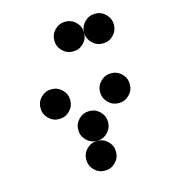

<svg xmlns="http://www.w3.org/2000/svg" viewBox="-104 -768 754 851"><g transform="rotate(-15 273.5 -342.0)"><path d="M341.8 -615.2Q341.8 -586.9 321.8 -566.9Q301.8 -546.9 273.4 -546.9Q245.1 -546.9 225.1 -566.9Q205.1 -586.9 205.1 -615.2Q205.1 -643.6 225.1 -663.6Q245.1 -683.6 273.4 -683.6Q301.8 -683.6 321.8 -663.6Q341.8 -643.6 341.8 -615.2ZM478.5 -615.2Q478.5 -586.9 458.5 -566.9Q438.5 -546.9 410.2 -546.9Q381.8 -546.9 361.8 -566.9Q341.8 -586.9 341.8 -615.2Q341.8 -643.6 361.8 -663.6Q381.8 -683.6 410.2 -683.6Q438.5 -683.6 458.5 -663.6Q478.5 -643.6 478.5 -615.2ZM205.1 -341.8Q205.1 -313.5 185.1 -293.5Q165 -273.4 136.7 -273.4Q108.4 -273.4 88.4 -293.5Q68.4 -313.5 68.4 -341.8Q68.4 -370.1 88.4 -390.1Q108.4 -410.2 136.7 -410.2Q165 -410.2 185.1 -390.1Q205.1 -370.1 205.1 -341.8ZM478.5 -341.8Q478.5 -313.5 458.5 -293.5Q438.5 -273.4 410.2 -273.4Q381.8 -273.4 361.8 -293.5Q341.8 -313.5 341.8 -341.8Q341.8 -370.1 361.8 -390.1Q381.8 -410.2 410.2 -410.2Q438.5 -410.2 458.5 -390.1Q478.5 -370.1 478.5 -341.8ZM341.8 -205.1Q341.8 -176.8 321.8 -156.7Q301.8 -136.7 273.4 -136.7Q245.1 -136.7 225.1 -156.7Q205.1 -176.8 205.1 -205.1Q205.1 -233.4 225.1 -253.4Q245.1 -273.4 273.4 -273.4Q301.8 -273.4 321.8 -253.4Q341.8 -233.4 341.8 -205.1ZM341.8 -68.4Q341.8 -40 321.8 -20Q301.8 0 273.4 0Q245.1 0 225.1 -20Q205.1 -40 205.1 -68.4Q205.1 -96.7 225.1 -116.7Q245.1 -136.7 273.4 -136.7Q301.8 -136.7 321.8 -116.7Q341.8 -96.7 341.8 -68.4Z"/></g></svg>

Font: DatDot
Style: Bold
Weight: 700
Designer: GGBot
Version: 1.00